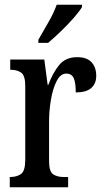

<svg xmlns="http://www.w3.org/2000/svg" viewBox="-20 -786 437 806"><path d="M21 0V-43H24Q50 -43 68 -55.5Q86 -68 86 -115V-425Q86 -469 69 -481Q52 -493 26 -493H23V-536H166L180 -430H183Q201 -479 228 -512.5Q255 -546 304 -546Q345 -546 364.5 -524.5Q384 -503 384 -468Q384 -435 363 -416.5Q342 -398 298 -398Q298 -439 289.5 -458Q281 -477 258 -477Q234 -477 218 -446Q202 -415 194 -368.5Q186 -322 186 -276V-110Q186 -66 203 -54.5Q220 -43 246 -43H266V0ZM141 -619Q162 -656 184 -694Q206 -732 218 -766H324V-756Q314 -739 290 -711.5Q266 -684 236.5 -655.5Q207 -627 182 -606H141Z"/></svg>

Font: Noto Serif Lao ExtraCondensed Medium
Style: Regular
Weight: 500
Width: 2
Designer: Monotype Design Team
Foundry: Monotype Imaging Inc.
Version: Version 2.003; ttfautohint (v1.8.4.7-5d5b)